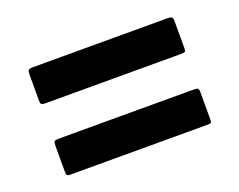

<svg xmlns="http://www.w3.org/2000/svg" viewBox="-62 -553 633 508"><g transform="rotate(-20 254.5 -298.5)"><path d="M63 -348Q53 -348 51.5 -351.5Q50 -355 50 -362V-433Q50 -443 52.5 -446Q55 -449 65 -449H445Q453 -449 456 -446.5Q459 -444 459 -435V-359Q459 -352 457 -350Q455 -348 444 -348ZM63 -148Q53 -148 51.5 -151Q50 -154 50 -162V-233Q50 -243 52.5 -245.5Q55 -248 65 -248H445Q453 -248 456 -246Q459 -244 459 -234V-158Q459 -151 457 -149.5Q455 -148 444 -148Z"/></g></svg>

Font: Glory ExtraBold
Style: Regular
Weight: 800
Designer: Robert Leuschke
Foundry: Robert Leuschke
Version: Version 1.011